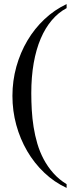

<svg xmlns="http://www.w3.org/2000/svg" viewBox="-20 -715 373 950"><path d="M309.6 214.8Q248.5 186.5 199 139.4Q149.4 92.3 114.5 32.5Q79.6 -27.3 60.5 -96.9Q41.5 -166.5 41.5 -240.7Q41.5 -315.4 61 -385.3Q80.6 -455.1 115.7 -514.4Q150.9 -573.7 200.2 -620.1Q249.5 -666.5 309.6 -694.8V-674.8Q269 -653.3 236.6 -615.2Q204.1 -577.1 181.4 -523.9Q158.7 -470.7 146.7 -402.6Q134.8 -334.5 134.8 -253.4Q134.8 -213.4 137.2 -171.1Q139.6 -128.9 146.2 -86.9Q152.8 -44.9 164.8 -4.2Q176.8 36.6 196.3 73.2Q215.8 109.9 243.7 141.4Q271.5 172.9 309.6 196.3Z"/></svg>

Font: Doulos SIL Compact
Style: Regular
Weight: 400
Designer: Walt Agee, Victor Gaultney, Peter Martin, Debbi Hosken
Foundry: SIL International
Version: Version 4.110; 2011; Maintenance release ; LnSpcTght